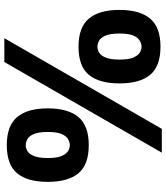

<svg xmlns="http://www.w3.org/2000/svg" viewBox="38 -762 747 862"><g transform="rotate(90 411.0 -331.5)"><path d="M190 -311Q103 -311 64 -357.5Q25 -404 25 -495Q25 -586 64 -632.5Q103 -679 190 -679Q278 -679 316.5 -632.5Q355 -586 355 -495Q355 -404 316.5 -357.5Q278 -311 190 -311ZM190 -396Q203 -396 216 -403Q229 -410 238.5 -432Q248 -454 248 -495Q248 -537 238.5 -558Q229 -579 216 -586.5Q203 -594 190 -594Q178 -594 164 -586.5Q150 -579 140.5 -558Q131 -537 131 -495Q131 -454 140.5 -432Q150 -410 164 -403Q178 -396 190 -396ZM632 11Q545 11 506 -35.5Q467 -82 467 -173Q467 -264 506 -310.5Q545 -357 632 -357Q720 -357 758.5 -310.5Q797 -264 797 -173Q797 -82 758.5 -35.5Q720 11 632 11ZM632 -74Q645 -74 658 -81Q671 -88 680.5 -110Q690 -132 690 -173Q690 -215 680.5 -236Q671 -257 658 -264.5Q645 -272 632 -272Q620 -272 606 -264.5Q592 -257 582.5 -236Q573 -215 573 -173Q573 -132 582.5 -110Q592 -88 606 -81Q620 -74 632 -74ZM152 22 559 -685H666L259 22Z"/></g></svg>

Font: Maven Pro
Style: Bold
Weight: 700
Designer: Joe Prince
Foundry: Joe Prince
Version: Version 2.103